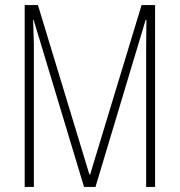

<svg xmlns="http://www.w3.org/2000/svg" viewBox="-20 -734 706 754"><path d="M310 0H355L552 -656H555C554 -594 554 -568 554 -555V0H589V-714H536L334 -49H331L129 -714H77V0H113V-558C113 -571 112 -595 110 -656H112Z"/></svg>

Font: Noto Sans Bengali ExtraCondensed ExtraLight
Style: Regular
Weight: 200
Width: 2
Designer: Joana Ranito - Universal Thirst; Jelle Bosma - Monotype Design Team
Foundry: Universal Thirst ehf.
Version: Version 3.000